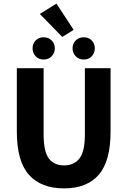

<svg xmlns="http://www.w3.org/2000/svg" viewBox="-20 -1029 705 1061"><path d="M334 12Q207 12 140 -63Q73 -138 73 -302V-652H221V-287Q221 -191 250 -153Q279 -115 334 -115Q389 -115 419 -153Q449 -191 449 -287V-652H591V-302Q591 -138 525.5 -63Q460 12 334 12ZM387 -864 324 -825 200 -952 292 -1009ZM221 -700Q194 -700 177 -718Q160 -736 160 -762Q160 -788 177 -805.5Q194 -823 221 -823Q248 -823 265.5 -805.5Q283 -788 283 -762Q283 -736 265.5 -718Q248 -700 221 -700ZM443 -700Q416 -700 398.5 -718Q381 -736 381 -762Q381 -788 398.5 -805.5Q416 -823 443 -823Q470 -823 487 -805.5Q504 -788 504 -762Q504 -736 487 -718Q470 -700 443 -700Z"/></svg>

Font: TT Toshiba Sans
Style: Bold
Weight: 700
Designer: Paul D. Hunt
Foundry: Toshiba Corporation
Version: Version 2.020;PS 2.000;hotconv 1.0.86;makeotf.lib2.5.63406